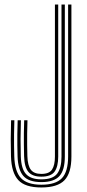

<svg xmlns="http://www.w3.org/2000/svg" viewBox="-20 -820 382 847"><path d="M162.5 7Q90.6 7 60.6 -25.7Q30.6 -58.5 28.5 -129.6Q27.3 -170.1 27.4 -205.9Q27.4 -241.6 28.9 -289.5H43.4Q42.4 -253.6 42 -227.6Q41.6 -201.6 42 -178.8Q42.3 -156 43 -130Q44.9 -63.6 72.5 -34.3Q100.1 -5.1 162.5 -5.1Q225.9 -5.1 253.2 -34Q280.5 -62.9 280.5 -129.6V-800H295V-129.6Q295 -56.5 264.2 -24.7Q233.5 7 162.5 7ZM162.5 -16.7Q106.5 -16.7 82.9 -44Q59.3 -71.2 57.5 -130.4Q56.8 -156.9 56.5 -179.4Q56.1 -201.8 56.5 -227.5Q56.9 -253.2 57.9 -289.5H72.2Q70.7 -243.1 70.7 -206.5Q70.6 -169.9 71.8 -130.4Q73.5 -75.2 94.9 -52Q116.3 -28.8 162.3 -28.8Q213.3 -28.8 232.3 -54Q251.3 -79.2 251.3 -129V-800H266V-129.6Q266 -69.5 242 -43.1Q217.9 -16.7 162.5 -16.7ZM162.3 -40.7Q123.1 -40.7 105.4 -61.6Q87.7 -82.5 86.3 -130.8Q85.6 -157.6 85.3 -182.2Q84.9 -206.8 85.3 -232.7Q85.7 -258.6 86.7 -289.5H101.2Q100.1 -256.5 99.8 -230.5Q99.4 -204.5 99.8 -180.7Q100.1 -157 100.8 -130.8Q102 -89.9 116 -71.3Q129.9 -52.8 162.3 -52.8Q197 -52.8 209.6 -72Q222.3 -91.3 222.3 -129V-800H236.8V-129Q236.8 -85.3 220.9 -63Q205 -40.7 162.3 -40.7Z"/></svg>

Font: Big Shoulders Inline Display SC Thin
Style: Regular
Weight: 100
Designer: Patric King
Foundry: XO Type Co
Version: Version 2.002